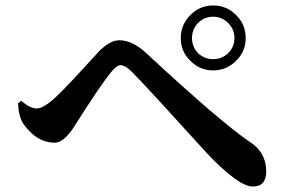

<svg xmlns="http://www.w3.org/2000/svg" viewBox="-20 -729 1040 701"><path d="M675 -507Q640 -541 640 -590Q640 -639 675 -674Q709 -709 758 -709Q808 -709 842 -674Q877 -640 877 -590Q877 -541 842 -507Q807 -472 758 -472Q709 -472 675 -507ZM703 -645Q681 -622 681 -590Q681 -558 703 -535Q726 -513 758 -513Q790 -513 813 -535Q836 -558 836 -590Q836 -622 813 -645Q790 -668 758 -668Q726 -668 703 -645ZM46 -352 58 -361Q89 -333 115 -333Q135 -333 171 -363Q202 -390 262 -455Q346 -546 338 -538Q380 -582 416 -582Q464 -582 515 -534Q788 -281 892 -211Q952 -173 952 -103Q952 -48 903 -48Q851 -48 736 -169Q503 -426 464 -464Q438 -491 420 -491Q406 -491 385 -465Q339 -407 253 -270Q214 -208 180 -208Q114 -208 66 -276Q48 -302 46 -352Z"/></svg>

Font: Source Han Serif JP
Style: Bold
Weight: 700
Designer: Ryoko NISHIZUKA  (kana & ideographs); Frank Grießhammer (Latin, Greek & Cyrillic); Wenlong ZHANG  (bopomofo); Sandoll Co
Foundry: Adobe Systems Incorporated
Version: Version 1.000;PS 1;hotconv 16.6.53;makeotf.lib2.5.65590